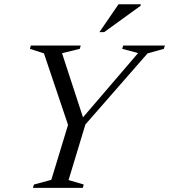

<svg xmlns="http://www.w3.org/2000/svg" viewBox="-20 -904 814 924"><path d="M644.5 -648.5 568 -669 573 -685H773.5L768.5 -669L690 -647L391 -305L310 -37.5L383 -16L378.5 0H138.5L143.5 -16L227 -38.5L307.5 -303L191.5 -647L124 -669L128.5 -685H368.5L364 -669L278.5 -648L385 -322L365.5 -323ZM458.5 -749.5 550.5 -883.5H657V-876.5L481.5 -749.5Z"/></svg>

Font: Newsreader 36pt
Style: Italic
Weight: 400
Italic angle: -17°
Designer: Hugues Gentile
Foundry: Production Type
Version: Version 1.003